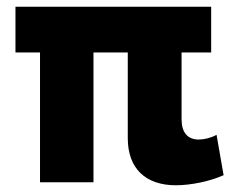

<svg xmlns="http://www.w3.org/2000/svg" viewBox="-20 -542 701 571"><path d="M258 -386H360V-131C360 -41 413 9 503 9C548 9 605 -3 645 -21L624 -141C608 -132 587 -127 571 -127C538 -127 520 -148 520 -187V-386H608V-522H26V-386H99V0H258Z"/></svg>

Font: FIGSv2-sans-serif ExtraBold
Style: Regular
Weight: 800
Designer: Matt McInerney, Pablo Impallari, Rodrigo Fuenzalida,Mirko Velimirovic
Foundry: Matt McInerney, Pablo Impallari, Rodrigo Fuenzalida
Version: Version 4.021;hotconv 1.0.109;makeotfexe 2.5.65596